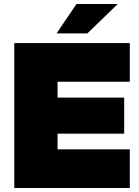

<svg xmlns="http://www.w3.org/2000/svg" viewBox="-20 -934 693 954"><path d="M51 0H625V-192H266V-270H597V-449H266V-528H625V-720H51ZM261 -768H414L565 -914H360Z"/></svg>

Font: Aspekta 950
Style: Regular
Weight: 950
Designer: Ivo Dolenc
Version: Version 2.000